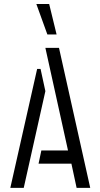

<svg xmlns="http://www.w3.org/2000/svg" viewBox="-20 -916 486 936"><path d="M157.2 -896.5H219.7L255.9 -748H210.9ZM30.3 0 161.1 -580.1H177.7L201.2 -471.7L95.7 0ZM168 -118.2 181.6 -182.6H311.5L201.2 -682.6H267.6L419.9 0H353.5L328.1 -118.2Z"/></svg>

Font: Post No Bills Colombo Medium
Style: Regular
Weight: 500
Designer: Kosala Senevirathne, Siva Puranthara, Lasantha Premarathna, Tharique Azeez
Foundry: Mooniak
Version: Version 1.220 ; ttfautohint (v1.6)